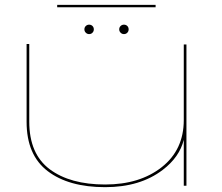

<svg xmlns="http://www.w3.org/2000/svg" viewBox="-20 -768 918 794"><path d="M740 0V-190Q722.5 -118.5 653 -65.5Q559.5 6 415 6Q264 6 177 -60.5Q90 -127 90 -264V-586H101V-265Q101 -131.5 185.5 -68.2Q270 -5 415 -5Q558 -5 649 -76.8Q740 -148.5 740 -271.5V-584H751V0ZM348.5 -627Q340.5 -627 334.8 -632.8Q329 -638.5 329 -646.5Q329 -655 334.8 -660.5Q340.5 -666 348.5 -666Q357 -666 362.5 -660.5Q368 -655 368 -646.5Q368 -638.5 362.5 -632.8Q357 -627 348.5 -627ZM492.5 -627Q484.5 -627 478.8 -632.8Q473 -638.5 473 -646.5Q473 -655 478.8 -660.5Q484.5 -666 492.5 -666Q501 -666 506.5 -660.5Q512 -655 512 -646.5Q512 -638.5 506.5 -632.8Q501 -627 492.5 -627ZM216.5 -738V-748H623.5V-738Z"/></svg>

Font: Anybody UltraExpanded Thin
Style: Regular
Weight: 100
Width: 9
Designer: Tyler Finck
Foundry: Etcetera Type Company
Version: Version 1.010; ttfautohint (v1.8.3) -l 8 -r 50 -G 200 -x 14 